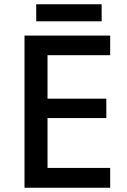

<svg xmlns="http://www.w3.org/2000/svg" viewBox="-20 -881 597 901"><path d="M497 0H95V-714H497V-622H203V-418H479V-327H203V-93H497ZM457 -861V-781H150V-861Z"/></svg>

Font: Noto Sans Gurmukhi Medium
Style: Regular
Weight: 500
Designer: Jelle Bosma - Monotype Design Team
Foundry: Monotype Imaging Inc.
Version: Version 2.004; ttfautohint (v1.8.4.7-5d5b)